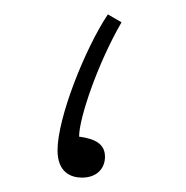

<svg xmlns="http://www.w3.org/2000/svg" viewBox="-20 -243 259 267"><path d="M94 4C116 4 126 -10 126 -25C126 -43 112 -50 90 -53C90 -79 116 -155 149 -212L130 -223C98 -175 60 -79 60 -34C60 -3 79 4 94 4Z"/></svg>

Font: Noto Sans Arabic ExtCond Thin
Style: Regular
Weight: 100
Width: 2
Designer: Monotype Design Team, Nadine Chahine, Nizar Qandah and Khaled Hosny
Foundry: Monotype Imaging Inc.
Version: Version 2.012